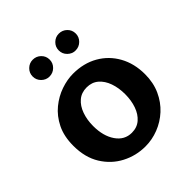

<svg xmlns="http://www.w3.org/2000/svg" viewBox="-203 -868 1015 1015"><g transform="rotate(-45 305.0 -360.0)"><path d="M302 13Q231.5 13 170.5 -18.8Q109.5 -50.5 71.8 -111.2Q34 -172 34 -259Q34 -329.5 59.2 -380.8Q84.5 -432 125 -465Q165.5 -498 212.2 -514Q259 -530 302 -530Q381.5 -530 441.8 -495.5Q502 -461 536 -399.8Q570 -338.5 570 -259Q570 -195.5 547 -145Q524 -94.5 485.5 -59.2Q447 -24 399.2 -5.5Q351.5 13 302 13ZM302 -89Q341 -89 367.5 -112Q394 -135 407.5 -173.5Q421 -212 421 -259Q421 -305.5 407.5 -344Q394 -382.5 367.5 -405.2Q341 -428 302 -428Q263 -428 236.2 -405.2Q209.5 -382.5 195.8 -344Q182 -305.5 182 -259Q182 -184 214.8 -136.5Q247.5 -89 302 -89ZM204 -607Q178.5 -607 159.8 -625.5Q141 -644 141 -670Q141 -696.5 159.8 -714.8Q178.5 -733 204 -733Q230.5 -733 249.2 -714.8Q268 -696.5 268 -670Q268 -644 249.2 -625.5Q230.5 -607 204 -607ZM399 -607Q373.5 -607 354.8 -625.5Q336 -644 336 -670Q336 -696.5 354.8 -714.8Q373.5 -733 399 -733Q425.5 -733 444.2 -714.8Q463 -696.5 463 -670Q463 -644 444.2 -625.5Q425.5 -607 399 -607Z"/></g></svg>

Font: Expletus Sans
Style: Bold
Weight: 700
Version: Version 7.500